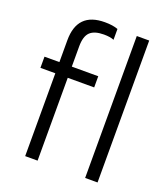

<svg xmlns="http://www.w3.org/2000/svg" viewBox="-146 -914 889 1017"><g transform="rotate(20 298.0 -405.5)"><path d="M185 0H115V-467H31V-530H115V-653Q115 -811 270 -811Q315 -811 344 -800V-739Q323 -748 287 -748Q234 -748 209.5 -724.5Q185 -701 185 -644V-530H334V-467H185ZM523 0H453V-800H523Z"/></g></svg>

Font: Tanohe Sans
Style: Regular
Weight: 400
Designer: Village Type and Design LLC & Cristiano Sobral
Foundry: Cooper Hewitt Smithsonian Design Museum
Version: Version 1.00;September 29, 2021;FontCreator 13.0.0.2655 64-b